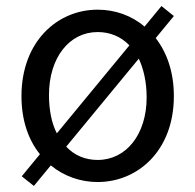

<svg xmlns="http://www.w3.org/2000/svg" viewBox="-20 -589 646 635"><path d="M142 -275C142 -398 209 -483 303 -483C344 -483 380 -468 408 -439L168 -148C151 -181 142 -224 142 -275ZM92 26 148 -42C192 -6 246 13 303 13C436 13 555 -91 555 -271C555 -351 532 -415 495 -463L555 -536L514 -569L458 -501C415 -538 360 -557 303 -557C170 -557 51 -452 51 -271C51 -191 74 -126 112 -79L52 -6ZM303 -60C262 -60 226 -75 199 -104L439 -395C455 -361 465 -317 465 -267C465 -144 397 -60 303 -60Z"/></svg>

Font: Source Han Sans TC
Style: Regular
Weight: 400
Designer: Ryoko NISHIZUKA 西塚涼子 (kana, bopomofo & ideographs); Paul D. Hunt (Latin, Greek & Cyrillic); Sandoll Communications 산돌커뮤니
Foundry: Adobe
Version: Version 2.002;hotconv 1.0.116;makeotfexe 2.5.65601